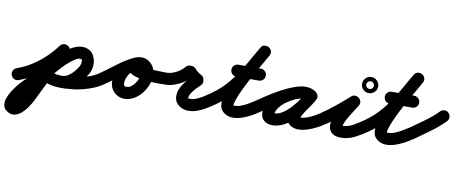

<svg xmlns="http://www.w3.org/2000/svg" viewBox="-127 -923 3836 1605"><g transform="rotate(10 1791.0 -120.5)"><path d="M-31 25Q-39 5 -30 -14Q-21 -33 -2 -40Q42 -56 79.5 -75.5Q117 -95 155 -123Q203 -157 244.5 -198.5Q286 -240 321 -287Q333 -304 353.5 -307Q374 -310 391 -297Q408 -285 411 -264.5Q414 -244 401 -227Q362 -174 315 -127Q268 -80 215 -41Q171 -9 127 13.5Q83 36 34 54Q14 62 -5 53Q-24 44 -31 25ZM384 -302Q403 -292 409 -272.5Q415 -253 406 -234Q382 -187 358.5 -139.5Q335 -92 312 -45Q282 17 250.5 78.5Q219 140 190 202Q178 226 157.5 256.5Q137 287 110.5 311.5Q84 336 53 344Q22 352 -10 333Q-41 315 -48 287Q-55 259 -45 227.5Q-35 196 -16 164.5Q3 133 24.5 106.5Q46 80 62 64Q114 10 167.5 -42.5Q221 -95 269 -152Q291 -178 323 -210Q355 -242 393.5 -268.5Q432 -295 472.5 -306.5Q513 -318 551 -305Q551 -305 551 -305Q551 -305 551 -305Q551 -305 551 -305Q551 -305 551 -305Q592 -290 610 -254Q628 -218 626 -176Q624 -134 605 -101Q605 -101 605 -101Q605 -101 605 -101Q605 -101 605 -101Q605 -101 605 -101Q582 -61 548.5 -25Q515 11 473 34Q431 57 382 57Q382 57 382 57Q382 57 381 57Q381 57 381 57Q381 57 381 57Q337 56 293.5 46Q250 36 219 2Q205 -14 206 -34.5Q207 -55 222 -69Q238 -83 258.5 -82Q279 -81 293 -66Q308 -50 336 -47Q364 -44 383 -43Q383 -43 383 -43Q383 -43 383 -43Q382 -43 382 -43.5Q382 -44 382 -44Q411 -44 437 -61Q463 -78 483.5 -103Q504 -128 517 -151Q517 -151 517 -151Q517 -151 517 -151Q517 -151 517 -151Q517 -151 517 -151Q520 -156 523 -169Q526 -182 525.5 -194.5Q525 -207 517 -209Q517 -209 517 -209Q517 -209 517 -209Q517 -209 517 -209Q517 -209 517 -209Q501 -215 476 -201Q451 -187 424.5 -164.5Q398 -142 376.5 -120Q355 -98 347 -88Q297 -28 242.5 25.5Q188 79 134 134Q120 149 101.5 170.5Q83 192 68.5 215.5Q54 239 51 260Q52 260 51 258Q50 256 49 254Q46 249 42.5 247Q39 245 42 247Q45 249 37 247.5Q29 246 33 243Q47 235 58.5 220.5Q70 206 78 193Q90 175 98 158Q128 96 159.5 34.5Q191 -27 222 -89Q245 -137 268.5 -185Q292 -233 316 -280Q326 -299 345.5 -305Q365 -311 384 -302ZM294 -66Q305 -53 331 -48Q357 -43 388 -43Q419 -43 447.5 -45.5Q476 -48 491 -50Q491 -50 491 -50Q491 -50 491 -50Q491 -50 491 -50Q491 -50 491 -50Q537 -57 592 -74Q647 -91 686 -118Q703 -130 723.5 -126.5Q744 -123 756 -106Q768 -89 764.5 -68.5Q761 -48 744 -36Q695 -2 629.5 20Q564 42 505 50Q505 50 505 50Q505 50 505 50Q505 50 505 50Q505 50 505 50Q473 54 433.5 56.5Q394 59 353.5 56Q313 53 277.5 40.5Q242 28 218 2Q204 -14 205.5 -35Q207 -56 222 -70Q238 -84 259 -82.5Q280 -81 294 -66Z M686 -118Q750 -163 814 -212Q878 -261 947 -295Q966 -304 986 -297Q1006 -290 1015 -272Q1024 -253 1017 -233Q1010 -213 992 -204Q926 -172 865 -124.5Q804 -77 744 -36Q727 -24 706.5 -27.5Q686 -31 674 -48Q662 -65 665.5 -85.5Q669 -106 686 -118ZM1015 -271Q1024 -252 1017 -232Q1010 -212 991 -204Q953 -186 929 -149Q905 -112 905 -71Q905 -46 929 -46Q951 -46 969.5 -60Q988 -74 1002.5 -95.5Q1017 -117 1025 -140.5Q1033 -164 1033 -183Q1033 -189 1028 -199.5Q1023 -210 1014 -210Q1006 -210 1003.5 -208Q1001 -206 1007 -212Q1009 -214 1011.5 -219Q1014 -224 1013 -221Q1013 -221 1013 -221Q1013 -221 1013 -221Q1013 -223 1013 -225Q1014 -233 1011 -240Q1010 -242 1007.5 -243.5Q1005 -245 1006 -246Q1006 -246 1021.5 -242Q1037 -238 1053 -234Q1069 -230 1072 -230Q1115 -224 1159 -223Q1203 -222 1246 -221Q1267 -221 1282 -206.5Q1297 -192 1297 -171Q1296 -150 1281.5 -135Q1267 -120 1246 -121Q1228 -121 1193.5 -120.5Q1159 -120 1117.5 -122.5Q1076 -125 1035 -132.5Q994 -140 963 -155Q932 -170 918 -194Q904 -218 917 -255Q917 -255 917 -255Q917 -255 917 -255Q917 -255 917 -255Q917 -255 917 -255Q928 -286 956 -298.5Q984 -311 1014 -311Q1048 -311 1075 -292.5Q1102 -274 1118 -245Q1134 -216 1134 -183Q1134 -143 1118.5 -101Q1103 -59 1075 -24Q1047 11 1009.5 33Q972 55 929 55Q894 55 865.5 38Q837 21 820.5 -7.5Q804 -36 804 -71Q804 -118 822.5 -162Q841 -206 873 -241Q905 -276 948 -295Q967 -304 986.5 -297Q1006 -290 1015 -271Z M1246 -222Q1270 -222 1298 -233Q1326 -244 1350.5 -261.5Q1375 -279 1389 -298Q1396 -306 1407 -310.5Q1418 -315 1430 -314Q1442 -314 1453.5 -310Q1465 -306 1471 -298Q1480 -285 1498 -271.5Q1516 -258 1531 -251Q1541 -246 1546.5 -235.5Q1552 -225 1554 -212Q1556 -200 1553 -188Q1550 -176 1542 -169Q1527 -155 1506.5 -134Q1486 -113 1470 -89Q1454 -65 1454 -43Q1454 -40 1473 -40Q1500 -40 1530 -53.5Q1560 -67 1588 -85Q1616 -103 1637 -118Q1654 -130 1674.5 -126.5Q1695 -123 1707 -106Q1719 -89 1715.5 -68.5Q1712 -48 1695 -36Q1664 -14 1627.5 8.5Q1591 31 1551.5 46Q1512 61 1473 61Q1443 61 1415.5 48.5Q1388 36 1370.5 13Q1353 -10 1353 -43Q1353 -83 1372 -119Q1391 -155 1419 -186.5Q1447 -218 1474 -243Q1482 -250 1488.5 -236.5Q1495 -223 1497 -204Q1500 -186 1497.5 -171Q1495 -156 1485 -161Q1460 -174 1433 -194.5Q1406 -215 1389 -238Q1383 -246 1397.5 -250.5Q1412 -255 1430 -254Q1448 -254 1462.5 -250Q1477 -246 1471 -238Q1447 -206 1409.5 -179.5Q1372 -153 1329 -137Q1286 -121 1246 -121Q1225 -121 1210.5 -135.5Q1196 -150 1196 -171Q1196 -192 1210.5 -207Q1225 -222 1246 -222Z M1637 -118Q1718 -175 1775.5 -246Q1833 -317 1880 -397Q1927 -477 1974 -561Q1986 -583 2006 -586Q2026 -589 2043 -580Q2059 -571 2066.5 -552Q2074 -533 2062 -511Q2051 -492 2030.5 -456.5Q2010 -421 1984.5 -376Q1959 -331 1933 -282.5Q1907 -234 1885.5 -188Q1864 -142 1850.5 -105.5Q1837 -69 1837 -48Q1837 -48 1838.5 -48Q1840 -48 1848 -48Q1875 -48 1904.5 -59.5Q1934 -71 1962 -87.5Q1990 -104 2011 -118Q2028 -130 2048.5 -126.5Q2069 -123 2081 -106Q2093 -89 2089.5 -68.5Q2086 -48 2069 -36Q2039 -14 2002 6Q1965 26 1925.5 39.5Q1886 53 1848 53Q1804 53 1770 26Q1736 -1 1736 -48Q1736 -83 1754.5 -136Q1773 -189 1802.5 -249.5Q1832 -310 1865 -370Q1898 -430 1927.5 -480Q1957 -530 1974 -561Q1986 -583 2006 -586Q2026 -589 2043 -580Q2059 -571 2066.5 -552Q2074 -533 2062 -511Q2011 -420 1960 -334.5Q1909 -249 1845.5 -173Q1782 -97 1695 -36Q1678 -24 1657.5 -27.5Q1637 -31 1625 -48Q1613 -65 1616.5 -85.5Q1620 -106 1637 -118ZM1769 -340Q1769 -361 1783.5 -376Q1798 -391 1819 -391Q1867 -391 1914.5 -391Q1962 -391 2010 -391Q2031 -391 2046 -376Q2061 -361 2061 -340Q2061 -319 2046 -304.5Q2031 -290 2010 -290Q1962 -290 1914.5 -290Q1867 -290 1819 -290Q1798 -290 1783.5 -304.5Q1769 -319 1769 -340Z M2011 -118Q2046 -143 2095.5 -175Q2145 -207 2200.5 -237.5Q2256 -268 2310 -287.5Q2364 -307 2408 -307Q2430 -307 2452 -301Q2474 -295 2492 -282Q2512 -268 2513.5 -248.5Q2515 -229 2505 -214Q2495 -198 2476.5 -191.5Q2458 -185 2438 -197Q2429 -202 2423 -204Q2417 -206 2406 -206Q2379 -206 2342 -190.5Q2305 -175 2269.5 -150Q2234 -125 2210.5 -94.5Q2187 -64 2187 -34Q2187 -30 2186.5 -32Q2186 -34 2185 -36Q2178 -46 2176 -44.5Q2174 -43 2185 -43Q2219 -43 2255 -66.5Q2291 -90 2323.5 -125.5Q2356 -161 2381.5 -198Q2407 -235 2422 -262Q2434 -284 2454 -287.5Q2474 -291 2490 -282Q2507 -273 2514.5 -254.5Q2522 -236 2510 -214Q2502 -198 2484.5 -173Q2467 -148 2448 -120Q2429 -92 2416 -68.5Q2403 -45 2403 -32Q2403 -33 2403 -35Q2402 -38 2400 -40Q2399 -43 2396 -45Q2393 -47 2396 -46Q2399 -46 2403 -46Q2431 -46 2462.5 -57.5Q2494 -69 2524 -86Q2554 -103 2576 -118Q2593 -130 2613.5 -126.5Q2634 -123 2646 -106Q2658 -89 2654.5 -68.5Q2651 -48 2634 -36Q2603 -14 2564 7Q2525 28 2483.5 41.5Q2442 55 2403 55Q2365 55 2333.5 33Q2302 11 2302 -32Q2302 -71 2324 -111Q2346 -151 2374.5 -189.5Q2403 -228 2422 -262Q2434 -284 2454 -287.5Q2474 -291 2490 -282Q2507 -273 2514.5 -254.5Q2522 -236 2510 -214Q2488 -173 2453.5 -126Q2419 -79 2376.5 -37Q2334 5 2285 31.5Q2236 58 2185 58Q2142 58 2114 34.5Q2086 11 2086 -34Q2086 -76 2106.5 -115.5Q2127 -155 2161 -189.5Q2195 -224 2237.5 -250.5Q2280 -277 2323.5 -292Q2367 -307 2406 -307Q2451 -307 2488 -285Q2509 -273 2510.5 -253Q2512 -233 2501 -216Q2491 -200 2472 -193Q2453 -186 2434 -200Q2428 -204 2421 -205Q2414 -206 2408 -206Q2383 -206 2347.5 -193Q2312 -180 2272 -159.5Q2232 -139 2193 -115.5Q2154 -92 2121.5 -71Q2089 -50 2069 -36Q2052 -24 2031.5 -27.5Q2011 -31 1999 -48Q1987 -65 1990.5 -85.5Q1994 -106 2011 -118Z M2563 -48Q2552 -66 2555.5 -86.5Q2559 -107 2576 -119Q2633 -158 2687.5 -202.5Q2742 -247 2793 -293Q2809 -307 2827.5 -305.5Q2846 -304 2859 -293Q2872 -282 2876.5 -264.5Q2881 -247 2870 -229Q2850 -197 2829.5 -165.5Q2809 -134 2791 -101Q2784 -89 2778 -76.5Q2772 -64 2768 -50Q2765 -42 2763 -34Q2763 -30 2763 -29Q2758 -39 2754.5 -39.5Q2751 -40 2764 -40Q2813 -40 2857 -66Q2901 -92 2939 -118Q2956 -130 2976.5 -126.5Q2997 -123 3009 -106Q3021 -89 3017.5 -68.5Q3014 -48 2997 -36Q2945 1 2887.5 31Q2830 61 2764 61Q2741 61 2719.5 54Q2698 47 2682 29Q2662 5 2661.5 -26.5Q2661 -58 2674.5 -93Q2688 -128 2708.5 -162.5Q2729 -197 2749.5 -228Q2770 -259 2784 -281Q2795 -300 2814.5 -297.5Q2834 -295 2850 -282Q2865 -269 2871 -250.5Q2877 -232 2861 -217Q2807 -169 2750 -122.5Q2693 -76 2634 -35Q2616 -24 2595.5 -27.5Q2575 -31 2563 -48ZM2910 -437Q2903 -430 2901 -419Q2901 -417 2901 -415Q2901 -413 2901 -414Q2901 -415 2901 -413Q2901 -411 2901 -409Q2903 -398 2910 -391Q2917 -384 2928 -382Q2930 -382 2932 -382Q2934 -382 2933 -382Q2932 -382 2934 -382Q2936 -382 2938 -382Q2949 -384 2956 -391Q2963 -398 2965 -409Q2965 -411 2965.5 -413Q2966 -415 2966 -414Q2966 -413 2965.5 -415Q2965 -417 2965 -419Q2963 -430 2956 -437Q2949 -444 2938 -446Q2936 -446 2934 -446.5Q2932 -447 2933 -447Q2934 -447 2932 -446.5Q2930 -446 2928 -446Q2917 -444 2910 -437ZM2933 -483Q2961 -483 2981.5 -462.5Q3002 -442 3002 -414Q3002 -386 2981.5 -366Q2961 -346 2933 -346Q2905 -346 2885 -366Q2865 -386 2865 -414Q2865 -442 2885 -462.5Q2905 -483 2933 -483Z M2939 -118Q3020 -175 3077.5 -246Q3135 -317 3182 -397Q3229 -477 3276 -561Q3288 -583 3308 -586Q3328 -589 3345 -580Q3361 -571 3368.5 -552Q3376 -533 3364 -511Q3353 -492 3332.5 -456.5Q3312 -421 3286.5 -376Q3261 -331 3235 -282.5Q3209 -234 3187.5 -188Q3166 -142 3152.5 -105.5Q3139 -69 3139 -48Q3139 -48 3140.5 -48Q3142 -48 3150 -48Q3177 -48 3206.5 -59.5Q3236 -71 3264 -87.5Q3292 -104 3313 -118Q3330 -130 3350.5 -126.5Q3371 -123 3383 -106Q3395 -89 3391.5 -68.5Q3388 -48 3371 -36Q3341 -14 3304 6Q3267 26 3227.5 39.5Q3188 53 3150 53Q3106 53 3072 26Q3038 -1 3038 -48Q3038 -83 3056.5 -136Q3075 -189 3104.5 -249.5Q3134 -310 3167 -370Q3200 -430 3229.5 -480Q3259 -530 3276 -561Q3288 -583 3308 -586Q3328 -589 3345 -580Q3361 -571 3368.5 -552Q3376 -533 3364 -511Q3313 -420 3262 -334.5Q3211 -249 3147.5 -173Q3084 -97 2997 -36Q2980 -24 2959.5 -27.5Q2939 -31 2927 -48Q2915 -65 2918.5 -85.5Q2922 -106 2939 -118ZM3071 -340Q3071 -361 3085.5 -376Q3100 -391 3121 -391Q3169 -391 3216.5 -391Q3264 -391 3312 -391Q3333 -391 3348 -376Q3363 -361 3363 -340Q3363 -319 3348 -304.5Q3333 -290 3312 -290Q3264 -290 3216.5 -290Q3169 -290 3121 -290Q3100 -290 3085.5 -304.5Q3071 -319 3071 -340Z M3313 -117Q3373 -159 3434 -203Q3495 -247 3547 -299Q3562 -314 3582.5 -314.5Q3603 -315 3618 -300Q3633 -285 3633.5 -264.5Q3634 -244 3619 -229Q3564 -173 3499.5 -126.5Q3435 -80 3371 -34Q3354 -22 3333.5 -25.5Q3313 -29 3301 -46Q3289 -63 3292.5 -84Q3296 -105 3313 -117Z"/></g></svg>

Font: FRB American Cursive Guidelines Arrows Ultra
Style: Bold Italic
Weight: 1000
Italic angle: -25°
Version: Version 2.0;Modular Font Editor K font №1